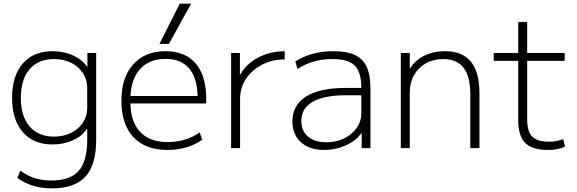

<svg xmlns="http://www.w3.org/2000/svg" viewBox="-20 -810 3158 1050"><path d="M265 220Q207 220 161 206Q115 192 75 163L91 123Q129 151 169.5 164Q210 177 262 177Q364 177 410.5 124Q457 71 457 -45V-105H455Q430 -66 379.5 -43Q329 -20 267 -20Q163 -20 104.5 -87.5Q46 -155 46 -275Q46 -395 104.5 -462.5Q163 -530 267 -530Q329 -530 379.5 -507Q430 -484 456 -445H458V-520H506V-45Q506 91 447.5 155.5Q389 220 265 220ZM275 -63Q328 -63 369 -83.5Q410 -104 433.5 -139.5Q457 -175 457 -221V-329Q457 -375 433.5 -410.5Q410 -446 369 -466.5Q328 -487 275 -487Q190 -487 142 -431.5Q94 -376 94 -275Q94 -174 142 -118.5Q190 -63 275 -63Z M896 10Q775 10 709.5 -60Q644 -130 644 -260Q644 -386 708.5 -458Q773 -530 885 -530Q993 -530 1050.5 -462.5Q1108 -395 1108 -268Q1108 -261 1107.5 -255Q1107 -249 1107 -244H671V-285H1073L1061 -270Q1061 -378 1016.5 -433Q972 -488 885 -488Q794 -488 743.5 -429.5Q693 -371 693 -263V-253Q693 -146 745.5 -89.5Q798 -33 896 -33Q946 -33 991 -46.5Q1036 -60 1072 -86L1086 -46Q1049 -19 1000 -4.5Q951 10 896 10ZM904 -570H852L963 -790H1025Z M1244 0V-520H1292V-402H1294Q1315 -441 1351.5 -469.5Q1388 -498 1436 -514Q1484 -530 1537 -530V-485Q1469 -485 1413.5 -456.5Q1358 -428 1325.5 -379Q1293 -330 1293 -270V0Z M1752 10Q1673 10 1626 -32Q1579 -74 1579 -146Q1579 -235 1653.5 -282Q1728 -329 1867 -329H1956Q1956 -415 1920.5 -451Q1885 -487 1799 -487Q1744 -487 1697.5 -474Q1651 -461 1607 -433L1595 -474Q1641 -503 1692.5 -516.5Q1744 -530 1803 -530Q1876 -530 1920.5 -509.5Q1965 -489 1985.5 -444Q2006 -399 2006 -326V0H1958V-82H1956Q1930 -42 1873 -16Q1816 10 1752 10ZM1765 -32Q1819 -32 1862 -53Q1905 -74 1930.5 -110Q1956 -146 1956 -189V-289H1872Q1751 -289 1689.5 -253Q1628 -217 1628 -149Q1628 -95 1664 -63.5Q1700 -32 1765 -32Z M2172 0V-520H2221V-436H2223Q2249 -480 2299.5 -505Q2350 -530 2414 -530Q2509 -530 2555.5 -472.5Q2602 -415 2602 -300V0H2552V-293Q2552 -391 2515.5 -439Q2479 -487 2404 -487Q2350 -487 2308.5 -463.5Q2267 -440 2244 -399Q2221 -358 2221 -303V0Z M2975 10Q2890 10 2852 -28.5Q2814 -67 2814 -153V-477H2680V-520H2814V-690H2863V-520H3068V-477H2863V-158Q2863 -91 2890.5 -63Q2918 -35 2983 -35Q3005 -35 3023 -38.5Q3041 -42 3060 -49L3070 -8Q3047 2 3025 6Q3003 10 2975 10Z"/></svg>

Font: M PLUS 2 Thin Light
Style: Regular
Weight: 300
Version: Version 1.001